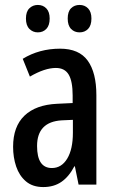

<svg xmlns="http://www.w3.org/2000/svg" viewBox="-20 -747 470 777"><path d="M223 -550Q300 -550 335 -501.5Q370 -453 370 -362V0H298L283 -74H281Q259 -32 228.5 -11Q198 10 155 10Q112 10 85 -13Q58 -36 45.5 -73Q33 -110 33 -153Q33 -235 79 -279Q125 -323 211 -327L274 -330V-361Q274 -418 258 -445Q242 -472 206 -472Q161 -472 101 -437L72 -509Q139 -550 223 -550ZM230 -260Q130 -254 130 -156Q130 -67 190 -67Q229 -67 252 -105Q275 -143 275 -210V-262ZM85 -672Q85 -700 99 -713.5Q113 -727 133 -727Q154 -727 167.5 -713Q181 -699 181 -672Q181 -644 167.5 -630Q154 -616 133 -616Q113 -616 99 -630Q85 -644 85 -672ZM254 -672Q254 -700 267.5 -713.5Q281 -727 302 -727Q323 -727 336.5 -713Q350 -699 350 -672Q350 -644 336.5 -630Q323 -616 302 -616Q281 -616 267.5 -630Q254 -644 254 -672Z"/></svg>

Font: Noto Sans ExtraCondensed Medium
Style: Regular
Weight: 500
Width: 2
Designer: Monotype Design Team
Foundry: Monotype Imaging Inc.
Version: Version 2.013; ttfautohint (v1.8.4.7-5d5b)